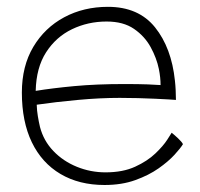

<svg xmlns="http://www.w3.org/2000/svg" viewBox="-20 -555 586 562"><path d="M515.5 -133Q509 -122 491 -102.2Q473 -82.5 444.2 -62.2Q415.5 -42 376 -27.8Q336.5 -13.5 286 -13.5Q211.5 -13.5 157 -45.8Q102.5 -78 73.2 -138.5Q44 -199 44 -284Q44 -361.5 77.5 -417.8Q111 -474 168 -504.5Q225 -535 296 -535Q385.5 -535 433.8 -475Q482 -415 492 -319Q493.5 -305.5 494.2 -291.2Q495 -277 495 -262.5Q489.5 -263 473.2 -264Q457 -265 433.8 -266Q410.5 -267 383.8 -267.8Q357 -268.5 330.5 -268.5Q273 -268.5 207.8 -262.5Q142.5 -256.5 87.5 -248.5Q88 -231 90.8 -214.8Q93.5 -198.5 97 -183.5Q107.5 -143 136.2 -113Q165 -83 205 -66.8Q245 -50.5 289 -50.5Q339.5 -50.5 375.5 -67Q411.5 -83.5 434.8 -105.8Q458 -128 469.5 -146Q481 -164 482.5 -166.5Q485.5 -164 490.5 -159.8Q495.5 -155.5 500.8 -150.5Q506 -145.5 510 -141Q514 -136.5 515.5 -133ZM84.5 -289Q133.5 -297 198 -303Q262.5 -309 344 -309Q385.5 -309 412.2 -308Q439 -307 450 -306Q450 -328.5 445 -353Q438.5 -385 421 -417Q403.5 -449 372.2 -470.5Q341 -492 292 -492Q237.5 -492 190.8 -469.5Q144 -447 115 -402Q86 -357 84.5 -289Z"/></svg>

Font: Grandstander Thin Thin
Style: Regular
Weight: 250
Version: Version 1.200